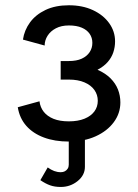

<svg xmlns="http://www.w3.org/2000/svg" viewBox="-20 -538 535 743"><path d="M164.6 109.9 136.2 159.2Q156.2 172.9 174.1 179.2Q191.9 185.5 215.3 185.5Q252 185.5 280.3 162.8Q308.6 140.1 308.6 107.4V-14.6H246.1V99.6Q246.1 108.4 241.9 114.7Q237.8 121.1 231 124.8Q224.1 128.4 215.3 128.4Q202.1 128.4 189.7 123.8Q177.2 119.1 164.6 109.9ZM246.6 -301.8Q229 -301.8 221.9 -301.8Q214.8 -301.8 214.8 -301.8V-230Q214.8 -230 221.7 -230Q228.5 -230 246.6 -230Q281.7 -230 306.9 -219.2Q332 -208.5 345.2 -189.9Q358.4 -171.4 358.4 -147.9Q358.4 -124.5 345.2 -106.7Q332 -88.9 306.9 -78.6Q281.7 -68.4 246.6 -68.4Q211.4 -68.4 187.3 -78.1Q163.1 -87.9 149.4 -105.2Q135.7 -122.6 132.8 -146L48.8 -123Q55.7 -80.6 81.8 -51Q107.9 -21.5 149.9 -5.9Q191.9 9.8 246.6 9.8Q305.2 9.8 350.1 -10.5Q395 -30.8 420.4 -65.2Q445.8 -99.6 445.8 -141.6Q445.8 -168 436.5 -191.7Q427.2 -215.3 407.7 -234.9Q388.2 -254.4 357.4 -268.1Q381.8 -280.8 396.7 -297.9Q411.6 -314.9 418.5 -335.4Q425.3 -356 425.3 -377.9Q425.3 -416.5 402.6 -448.2Q379.9 -480 339.6 -498.8Q299.3 -517.6 246.6 -517.6Q194.3 -517.6 156.2 -499.5Q118.2 -481.4 96.2 -451.4Q74.2 -421.4 68.8 -384.8L152.8 -361.8Q152.8 -381.8 164.1 -399.7Q175.3 -417.5 196.3 -428.5Q217.3 -439.5 246.6 -439.5Q276.4 -439.5 296.4 -430.9Q316.4 -422.4 326.9 -407.2Q337.4 -392.1 337.4 -372.1Q337.4 -352.1 326.9 -336.2Q316.4 -320.3 296.4 -311Q276.4 -301.8 246.6 -301.8Z"/></svg>

Font: Giphurs SC
Style: Regular
Weight: 400
Version: Version 0.920